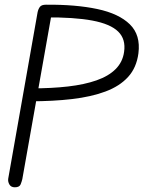

<svg xmlns="http://www.w3.org/2000/svg" viewBox="-20 -792 611 817"><path d="M569 -565Q561 -504 525 -464.5Q489 -425 428.5 -402.5Q368 -380 287 -370.5Q206 -361 108 -361L116 -416Q200 -416 269.5 -424Q339 -432 390.5 -450Q442 -468 472 -498Q502 -528 508 -571Q516 -625 483 -657.5Q450 -690 373 -704.5Q296 -719 170 -718L176 -772Q303 -773 394.5 -753.5Q486 -734 532.5 -688.5Q579 -643 569 -565ZM43 5Q27 5 20 -7Q13 -19 15 -32L140 -740Q143 -754 150 -763Q157 -772 176 -772Q195 -772 198.5 -762Q202 -752 200 -735L75 -30Q73 -21 68 -8Q63 5 43 5Z"/></svg>

Font: Edu QLD Beginner
Style: Regular
Weight: 400
Designer: Tina and Corey Anderson
Foundry: Google for Education
Version: Version 1.003